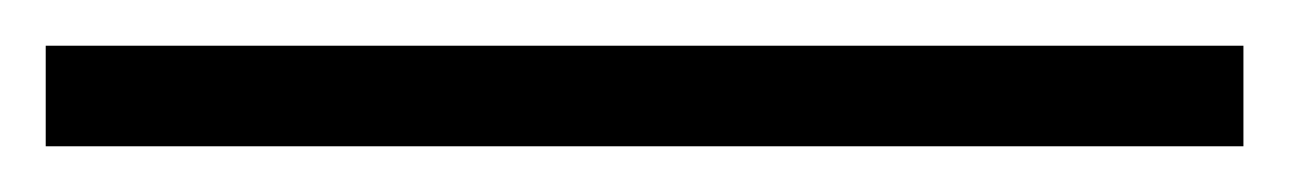

<svg xmlns="http://www.w3.org/2000/svg" viewBox="-25 83 564 84"><path d="M-5 103H519V147H-5Z"/></svg>

Font: Roboto Serif 20pt ExtraLight
Style: Regular
Weight: 250
Version: Version 1.008